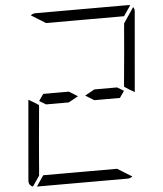

<svg xmlns="http://www.w3.org/2000/svg" viewBox="-64 -1055 943 1111"><g transform="rotate(-5 408.0 -500.0)"><path d="M485 -531H617L655 -508L628 -469H479L429 -500ZM82 -2Q56 -12 59 -41L99 -500V-505L133 -485L150 -474L158 -469L157 -452L140 -265L129 -134L125 -83L124 -82V-72L123 -62ZM240 -938 156 -990Q169 -1000 184 -1000H452H720Q730 -1000 734 -998L693 -938H663H477H415ZM576 -62 660 -10Q647 0 632 0H364H105L147 -62H153H339H401ZM331 -469H199L161 -492L188 -531H337L387 -500ZM757 -959 717 -500V-495L683 -515L666 -526L658 -531L659 -550L676 -735L687 -866L690 -897L750 -986Q759 -974 757 -959Z"/></g></svg>

Font: DSEG14 Modern
Style: Light Italic
Weight: 300
Italic angle: -5°
Designer: Keshikan(Twitter:@keshinomi_88pro)
Version: Version 0.46